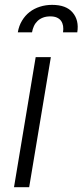

<svg xmlns="http://www.w3.org/2000/svg" viewBox="-20 -785 346 805"><path d="M129.6 -545.5H193.2L102.3 0H38.7ZM54.7 -649.5Q59.3 -676.8 72.3 -698.3Q85.2 -719.8 104.2 -734.6Q123.2 -749.3 147.4 -756.9Q171.5 -764.6 198.5 -764.6Q257.5 -764.6 284.4 -732.6Q312.1 -700.3 304 -649.5H244.3Q246.4 -664.1 244.5 -676.1Q242.5 -688.2 236.2 -697.3Q229.8 -706.3 218.6 -711.3Q207.4 -716.3 190.7 -716.3Q173.3 -716.3 160 -711.1Q146.7 -706 137.3 -696.9Q127.8 -687.9 122.2 -675.6Q116.5 -663.4 114.3 -649.5Z"/></svg>

Font: Inter P Light
Style: Italic
Weight: 300
Italic angle: 9.39999°
Designer: Rasmus Andersson
Foundry: rsms
Version: Version 3.018;git-588b23468